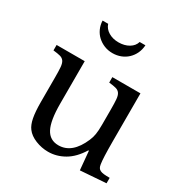

<svg xmlns="http://www.w3.org/2000/svg" viewBox="-179 -918 1028 1071"><g transform="rotate(30 335.0 -382.5)"><path d="M463 -370Q463 -411 461 -434.5Q459 -458 450.5 -470.5Q442 -483 425.5 -487.5Q409 -492 380 -495V-530H561V-223Q561 -166 562.5 -130Q564 -94 567 -76Q569 -63 573.5 -55.5Q578 -48 587 -43.5Q596 -39 610.5 -37.5Q625 -36 648 -36V-1L483 11L472 -109H468Q430 -47 380.5 -18.5Q331 10 277 10Q235 10 195.5 -6Q156 -22 136 -49Q119 -71 111.5 -110Q104 -149 104 -211V-370Q104 -411 102 -434.5Q100 -458 91.5 -470.5Q83 -483 66.5 -487.5Q50 -492 21 -495V-530H202V-257Q202 -148 227.5 -99Q253 -50 309 -50Q397 -50 446 -165Q451 -177 454 -187Q457 -197 459 -209Q461 -221 462 -236Q463 -251 463 -272ZM451 -776Q449 -747 438 -723.5Q427 -700 408.5 -682.5Q390 -665 365.5 -655.5Q341 -646 313 -646Q284 -646 259.5 -656Q235 -666 216.5 -683Q198 -700 187 -724Q176 -748 175 -776H211Q220 -748 247.5 -731.5Q275 -715 312 -715Q350 -715 378 -731.5Q406 -748 414 -776Z"/></g></svg>

Font: Libre Baskerville
Style: Regular
Weight: 400
Designer: Pablo Impallari, Rodrigo Fuenzalida
Foundry: Pablo Impallari, Rodrigo Fuenzalida
Version: Version 1.000; ttfautohint (v0.93) -l 8 -r 50 -G 200 -x 14 -